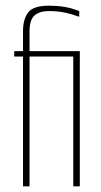

<svg xmlns="http://www.w3.org/2000/svg" viewBox="-20 -656 354 676"><path d="M61 0V-457H30V-476H61V-546Q61 -589 79.5 -612.5Q98 -636 152 -636Q180 -636 205.5 -632Q231 -628 259 -617V-597Q228 -608 204 -612.5Q180 -617 152 -617Q119 -617 101.5 -601.5Q84 -586 84 -546V-476H261V0H238V-457H84V0Z"/></svg>

Font: Alumni Sans SC Thin
Style: Regular
Weight: 100
Designer: Robert E. Leuschke
Foundry: Robert E. Leuschke
Version: Version 1.018